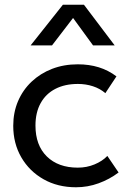

<svg xmlns="http://www.w3.org/2000/svg" viewBox="-20 -777 548 812"><path d="M301.5 15Q224 15 164 -19Q104 -53 70 -111.8Q36 -170.5 36 -245Q36 -301.5 56.2 -349Q76.5 -396.5 113.5 -431.5Q150.5 -466.5 200.2 -485.8Q250 -505 309 -505Q357 -505 397.5 -492.5Q438 -480 472.5 -454L425.5 -383Q403 -402.5 373 -412.2Q343 -422 309.5 -422Q254.5 -422 214.2 -401.2Q174 -380.5 152 -341Q130 -301.5 130 -246Q130 -162.5 178.2 -115.2Q226.5 -68 309 -68Q347 -68 380 -81.8Q413 -95.5 434 -117.5L481.5 -47.5Q443 -18.5 397 -1.8Q351 15 301.5 15ZM109.5 -585 246 -757H335L465 -585H373.5L289 -701L200 -585Z"/></svg>

Font: Geologica Thin Roman Light
Style: Regular
Weight: 300
Version: Version 1.010;gftools[0.9.28]